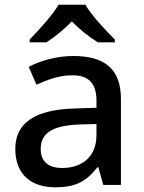

<svg xmlns="http://www.w3.org/2000/svg" viewBox="-20 -786 613 816"><path d="M343 -766H229C203 -721 143 -656 106 -618V-606H177C212 -628 250 -659 285 -695C321 -659 361 -627 396 -606H468V-618C431 -655 368 -721 343 -766ZM292 -548C220 -548 152 -528 102 -502L135 -426C181 -447 232 -466 287 -466C352 -466 390 -437 390 -358V-328L298 -325C127 -320 45 -263 45 -153C45 -41 117 10 214 10C304 10 347 -16 394 -75H398L419 0H494V-365C494 -491 427 -548 292 -548ZM317 -257 390 -259V-212C390 -118 327 -72 244 -72C190 -72 153 -96 153 -152C153 -215 193 -252 317 -257Z"/></svg>

Font: Noto Sans Medefaidrin Medium
Style: Regular
Weight: 500
Designer: Dalton Maag Ltd
Foundry: Dalton Maag Ltd
Version: Version 1.002